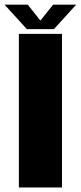

<svg xmlns="http://www.w3.org/2000/svg" viewBox="-35 -824 355 844"><path d="M48 0H237.5V-675H48ZM83 -696H202L300 -803.5H198.5L142.5 -733.5L87 -803.5H-15Z"/></svg>

Font: Anybody SemiCondensed ExtraBold
Style: Regular
Weight: 800
Width: 4
Version: Version 1.113;gftools[0.9.25]